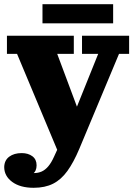

<svg xmlns="http://www.w3.org/2000/svg" viewBox="-23 -688 644 913"><path d="M138 135Q159 135 175.5 127.5Q192 120 206.5 103Q221 86 234 57L305 -98L320 -124L444 -432H367V-518H591V-432H543L354 20Q327 84 297.5 125Q268 166 229.5 185.5Q191 205 137 205ZM279 96 58 -432H10V-518H328V-432H249L363 -127ZM80 40Q111 40 131 55Q151 70 151 98Q151 126 132.5 139Q114 152 85 153L81 111Q89 124 104.5 129.5Q120 135 138 135L137 205Q73 205 35 177Q-3 149 -3 106Q-2 74 21 57Q44 40 80 40ZM179 -577V-668H515V-577Z"/></svg>

Font: Montagu Slab
Style: Bold
Weight: 700
Designer: Florian Karsten
Foundry: Florian Karsten
Version: Version 1.000